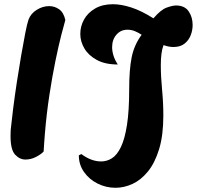

<svg xmlns="http://www.w3.org/2000/svg" viewBox="-20 -752 934 911"><path d="M101 5Q73 5 51.5 -18.5Q30 -42 30 -106Q30 -117 30.5 -125.5Q31 -134 31 -138Q35 -178 42.5 -237.5Q50 -297 60 -362.5Q70 -428 80.5 -489Q91 -550 100 -595.5Q109 -641 115 -658Q126 -688 154.5 -705.5Q183 -723 213 -723Q239 -723 260.5 -708Q282 -693 290 -657Q284 -637 271 -586.5Q258 -536 243 -463Q228 -390 214.5 -302Q201 -214 193 -118Q192 -101 190 -78.5Q188 -56 187 -33Q175 -20 151 -7.5Q127 5 101 5ZM528 139Q483 139 443 119Q403 99 378.5 64Q354 29 354 -15L366 -21Q413 14 460 14Q487 14 511 -1Q535 -16 553.5 -54Q572 -92 582.5 -159Q593 -226 593 -331Q593 -420 604.5 -479Q616 -538 652 -587Q639 -596 621.5 -603.5Q604 -611 585 -611Q553 -611 532.5 -587.5Q512 -564 512 -528Q512 -509 518.5 -488Q525 -467 539 -446Q479 -446 439.5 -467.5Q400 -489 380.5 -522Q361 -555 361 -591Q361 -627 378.5 -659Q396 -691 431 -711.5Q466 -732 516 -732Q555 -732 603 -716.5Q651 -701 708 -665Q743 -706 771 -716Q799 -726 815 -726Q856 -726 875 -698.5Q894 -671 894 -633Q894 -608 884.5 -584Q875 -560 855 -544.5Q835 -529 803 -529Q793 -529 781.5 -531Q770 -533 756 -538Q749 -520 746 -496Q743 -472 743 -444Q743 -389 749 -326.5Q755 -264 755 -204Q755 -110 735 -44.5Q715 21 682 61.5Q649 102 609 120.5Q569 139 528 139Z"/></svg>

Font: Agbalumo
Style: Regular
Weight: 400
Designer: Raphael Alegbeleye
Foundry: Sorkin Type Co.
Version: Version 1.000; ttfautohint (v1.8.4)